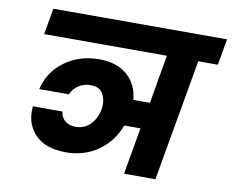

<svg xmlns="http://www.w3.org/2000/svg" viewBox="-80 -843 1142 946"><g transform="rotate(10 491.0 -370.0)"><path d="M959 -609H861L754 0H597L638 -234H557Q525 -150 456 -102Q387 -54 296 -54Q197 -54 146.5 -103Q96 -152 96 -224Q96 -236 97 -249H245Q248 -220 268.5 -203Q289 -186 321 -186Q365 -186 395 -216.5Q425 -247 433 -294Q435 -307 435 -319Q435 -348 419 -374.5Q403 -401 359 -401Q326 -401 300 -384Q274 -367 261 -338H113Q134 -427 207.5 -480.5Q281 -534 380 -534Q467 -534 519.5 -489Q572 -444 579 -366H662L704 -609H90L113 -740H982Z"/></g></svg>

Font: Fz Poppins
Style: Bold Italic
Weight: 700
Italic angle: -10°
Designer: Ninad Kale (Devanagari), Jonny Pinhorn (Latin)
Foundry: Indian Type Foundry
Version: Vit hóa bi Vntype.Com & FontZin.Com